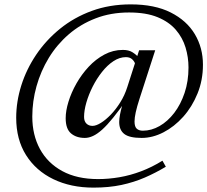

<svg xmlns="http://www.w3.org/2000/svg" viewBox="-20 -729 947 877"><path d="M632.5 -132Q671.5 -132 708.8 -153.2Q746 -174.5 775.8 -213.2Q805.5 -252 823.2 -304.8Q841 -357.5 841 -421Q841 -467.5 827.5 -512.2Q814 -557 783 -593Q752 -629 699.8 -650.5Q647.5 -672 569.5 -672Q486 -672 416.8 -645.2Q347.5 -618.5 293.8 -572Q240 -525.5 203 -464.8Q166 -404 146.8 -335.2Q127.5 -266.5 127.5 -196.5Q127.5 -112.5 162.5 -48.2Q197.5 16 264.5 52.5Q331.5 89 428 89Q476 89 525.8 80.5Q575.5 72 625 53.2Q674.5 34.5 722 5L737.5 32.5Q691 60.5 641.5 82Q592 103.5 534.8 115.8Q477.5 128 407 128Q303.5 128 223.8 89.5Q144 51 99 -20.5Q54 -92 54 -191Q54 -264.5 77.2 -338.5Q100.5 -412.5 145.2 -479Q190 -545.5 254 -597.5Q318 -649.5 399.2 -679.2Q480.5 -709 577 -709Q686.5 -709 759.8 -672Q833 -635 870 -572.8Q907 -510.5 907 -433.5Q907 -362.5 882.2 -301.8Q857.5 -241 816.8 -195.5Q776 -150 726.5 -124.5Q677 -99 627 -99Q571 -99 547.8 -117Q524.5 -135 524.5 -171.5Q524.5 -186.5 528 -205Q531.5 -223.5 537.5 -245L546 -276H559.5Q525 -226 497.2 -191.8Q469.5 -157.5 447 -137.2Q424.5 -117 405 -108Q385.5 -99 367.5 -99Q328.5 -99 304.2 -119.8Q280 -140.5 280 -189Q280 -223 292.8 -264.5Q305.5 -306 329 -347.5Q352.5 -389 384.8 -423.8Q417 -458.5 456.8 -479.8Q496.5 -501 541 -501Q567.5 -501 584.2 -490.8Q601 -480.5 616.5 -464L597 -438.5Q593 -450 582.8 -459Q572.5 -468 555 -468Q526 -468 498 -449.5Q470 -431 445.8 -400.2Q421.5 -369.5 403.2 -333.2Q385 -297 374.5 -260.8Q364 -224.5 364 -195Q364 -175 374.8 -164.5Q385.5 -154 402.5 -154Q418.5 -154 440.5 -167.5Q462.5 -181 485.8 -205Q509 -229 529.2 -261.2Q549.5 -293.5 561.5 -331.5L603 -460.5L615.5 -499.5H689L617 -277Q605.5 -241.5 600 -216.2Q594.5 -191 594.5 -174Q594.5 -150 604.8 -141Q615 -132 632.5 -132Z"/></svg>

Font: Newsreader Text
Style: Italic
Weight: 400
Italic angle: -17°
Designer: Hugues Gentile
Foundry: Production Type
Version: Version 1.001